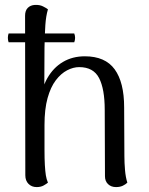

<svg xmlns="http://www.w3.org/2000/svg" viewBox="-20 -750 608 781"><path d="M15 -614H282Q289 -596 282 -578H15Q9 -596 15 -614ZM129 11Q109 11 96 -2Q83 -15 83 -37L82 -686Q82 -707 93 -718Q104 -729 122 -730Q141 -731 155 -724Q169 -717 175 -712Q167 -685 164.5 -648.5Q162 -612 161 -556L160 -347L143 -329Q148 -389 172.5 -432Q197 -475 236 -498Q275 -521 325 -521Q408 -521 446.5 -468Q485 -415 485 -313L486 -114Q486 -88 488.5 -58.5Q491 -29 498 -7Q491 0 479.5 5.5Q468 11 452 11Q432 11 419.5 -1Q407 -13 407 -33L406 -303Q406 -388 383 -432.5Q360 -477 302 -477Q278 -477 253 -464Q228 -451 207 -423.5Q186 -396 173.5 -351Q161 -306 161 -241Q161 -181 161 -142Q161 -103 162.5 -78Q164 -53 166.5 -37Q169 -21 175 -7Q169 -2 157.5 4.5Q146 11 129 11Z"/></svg>

Font: Arima
Style: Regular
Weight: 400
Designer: Joana Correia and Natanael Gama
Foundry: NDISCOVER
Version: Version 1.101;gftools[0.9.23]